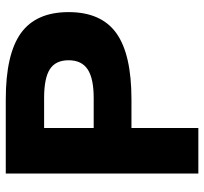

<svg xmlns="http://www.w3.org/2000/svg" viewBox="-41 -667 708 666"><g transform="rotate(-90 313.0 -334.0)"><path d="M306 -535H202V-363H306Q374 -363 405.5 -384Q437 -405 437 -450Q437 -495 406 -515Q375 -535 306 -535ZM301 -232H202V0H44V-668H301Q458 -668 531 -615.5Q604 -563 604 -450Q604 -337 531 -284.5Q458 -232 301 -232Z"/></g></svg>

Font: Atkinson Hyperlegible Pro
Style: Bold
Weight: 700
Designer: Elliott Scott, Megan Eiswerth, Linus Boman, Theodore Petrosky, Jacob Perez
Foundry: Braille Institute
Version: Version 1.5.1